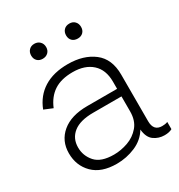

<svg xmlns="http://www.w3.org/2000/svg" viewBox="-163 -780 838 900"><g transform="rotate(-30 255.5 -330.5)"><path d="M385 -333Q385 -397 347 -431.5Q309 -466 243 -466Q181 -466 142 -440.5Q103 -415 82 -364L36 -383Q60 -445 112 -477.5Q164 -510 242 -510Q327 -510 381 -468.5Q435 -427 435 -342V-90Q435 -37 481 -37Q488 -37 496 -38Q504 -39 511 -42V-3Q495 6 470 6Q438 6 413 -12Q388 -30 384 -74Q358 -31 310 -10.5Q262 10 209 10Q126 10 82 -34Q38 -78 38 -145Q38 -212 87 -253Q136 -294 224 -294H385ZM219 -34Q257 -34 295 -47.5Q333 -61 359 -91.5Q385 -122 385 -172V-253H232Q161 -253 125 -224.5Q89 -196 89 -147Q89 -102 119 -68Q149 -34 219 -34ZM154 -671Q172 -671 183.5 -659.5Q195 -648 195 -630Q195 -612 183.5 -601Q172 -590 154 -590Q136 -590 125 -601Q114 -612 114 -630Q114 -648 125 -659.5Q136 -671 154 -671ZM344 -671Q362 -671 373 -659.5Q384 -648 384 -630Q384 -612 373 -601Q362 -590 344 -590Q325 -590 314 -601Q303 -612 303 -630Q303 -648 314 -659.5Q325 -671 344 -671Z"/></g></svg>

Font: Prodigy Sans Light
Style: Regular
Weight: 300
Designer: Wei Huang
Foundry: Wei Huang
Version: Version 1.003; ttfautohint (v1.8.3)